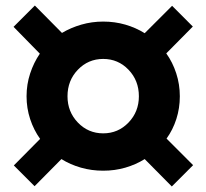

<svg xmlns="http://www.w3.org/2000/svg" viewBox="-20 -712 746 694"><path d="M105 -39 30 -114 125 -210Q102 -242 89 -281.5Q76 -321 76 -364Q76 -407 89 -446.5Q102 -486 124 -518L29 -615L106 -692L204 -593Q236 -612 274 -623Q312 -634 353 -634Q395 -634 433 -623Q471 -612 503 -592L602 -691L677 -616L581 -519Q604 -487 617 -447Q630 -407 630 -364Q630 -321 617.5 -282Q605 -243 582 -211L678 -115L601 -38L503 -137Q471 -117 433 -106Q395 -95 353 -95Q311 -95 272.5 -106Q234 -117 202 -137ZM353 -230Q407 -230 444.5 -269Q482 -308 482 -364Q482 -421 444.5 -460Q407 -499 353 -499Q299 -499 261.5 -460Q224 -421 224 -364Q224 -308 261.5 -269Q299 -230 353 -230Z"/></svg>

Font: Red Hat Text
Style: Bold Italic
Weight: 700
Italic angle: -12°
Designer: Pentagram / MCKL
Foundry: Pentagram / MCKL
Version: Version 1.003; Red Hat Text Bold Italic